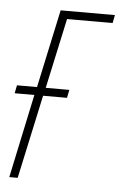

<svg xmlns="http://www.w3.org/2000/svg" viewBox="-44 -559 376 592"><g transform="rotate(5 144.0 -263.0)"><path d="M7 0H33L89 -259H163L168 -284H95L142 -501H283L288 -526H120L68 -284H6L1 -259H62Z"/></g></svg>

Font: Noto Sans ExtraCondensed Thin
Style: Italic
Weight: 100
Width: 2
Italic angle: -12°
Designer: Monotype Design Team
Foundry: Monotype Imaging Inc.
Version: Version 2.013